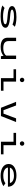

<svg xmlns="http://www.w3.org/2000/svg" viewBox="2739 -3550 822 6340"><g transform="rotate(90 3150.0 -380.0)"><path d="M525.5 11Q406.5 11 308.5 -5.2Q210.5 -21.5 160.5 -48.5L243.5 -120Q278 -99 359.2 -84.2Q440.5 -69.5 529 -69.5Q638.5 -69.5 709.5 -88.8Q780.5 -108 780.5 -145.5Q780.5 -177.5 712 -193.8Q643.5 -210 498 -220Q437 -224.5 390 -231.5Q343 -238.5 302.5 -250.2Q262 -262 236 -278.2Q210 -294.5 195.2 -317.5Q180.5 -340.5 180.5 -370Q180.5 -406 211.2 -434.2Q242 -462.5 294.2 -479Q346.5 -495.5 409.5 -503.8Q472.5 -512 542.5 -512Q665 -512 753.2 -493.2Q841.5 -474.5 863.5 -456.5L785 -380Q766 -397.5 686 -414.2Q606 -431 537 -431Q479 -431 428 -425.8Q377 -420.5 337.2 -405.5Q297.5 -390.5 297.5 -368.5Q297.5 -338.5 353.2 -324.5Q409 -310.5 539.5 -301Q585.5 -298 623 -293.5Q660.5 -289 704 -281.8Q747.5 -274.5 779.8 -263.2Q812 -252 839.8 -236.5Q867.5 -221 882.2 -199Q897 -177 897 -150Q897 -107.5 868 -75.5Q839 -43.5 787 -25Q735 -6.5 669.8 2.2Q604.5 11 525.5 11Z M1522 10Q1475.5 10 1434.5 3.2Q1393.5 -3.5 1354.5 -20Q1315.5 -36.5 1287.5 -61.5Q1259.5 -86.5 1242.5 -126.2Q1225.5 -166 1225.5 -216V-501H1337V-251Q1337 -211 1348.8 -180.2Q1360.5 -149.5 1386.2 -125.8Q1412 -102 1457.5 -89.8Q1503 -77.5 1566.5 -77.5Q1621.5 -77.5 1667.8 -87Q1714 -96.5 1743.2 -111.8Q1772.5 -127 1790.2 -142.8Q1808 -158.5 1816 -174V-501H1928V0H1837L1819.5 -87Q1779 -42 1703 -16Q1627 10 1522 10Z M2671.2 -646.2Q2650 -625 2619.5 -625Q2589 -625 2568 -646.2Q2547 -667.5 2547 -698Q2547 -728.5 2568 -749.8Q2589 -771 2619.5 -771Q2650 -771 2671.2 -749.8Q2692.5 -728.5 2692.5 -698Q2692.5 -667.5 2671.2 -646.2ZM2674 -84.5H2977V0H2561V-415.5H2268V-500H2674Z M3888.5 -500H4009.5L3812 0H3539L3341.5 -500H3462.5L3619 -84.5H3732Z M4771.2 -646.2Q4750 -625 4719.5 -625Q4689 -625 4668 -646.2Q4647 -667.5 4647 -698Q4647 -728.5 4668 -749.8Q4689 -771 4719.5 -771Q4750 -771 4771.2 -749.8Q4792.5 -728.5 4792.5 -698Q4792.5 -667.5 4771.2 -646.2ZM4774 -84.5H5077V0H4661V-415.5H4368V-500H4774Z M6125.5 -83Q6104.5 -67.5 6076 -53.2Q6047.5 -39 6004.8 -23.5Q5962 -8 5903.5 1.5Q5845 11 5780.5 11Q5699 11 5629.5 -6Q5560 -23 5507.5 -55.2Q5455 -87.5 5425 -138.8Q5395 -190 5395 -254.5Q5395 -306 5415.2 -348.8Q5435.5 -391.5 5470.8 -421.2Q5506 -451 5554.8 -471.8Q5603.5 -492.5 5660.2 -502.2Q5717 -512 5780 -512Q5857 -512 5922.8 -494.2Q5988.5 -476.5 6038.8 -442.2Q6089 -408 6117.5 -353.8Q6146 -299.5 6146 -231H5512Q5521.5 -160 5593.2 -118.8Q5665 -77.5 5780.5 -77.5Q5869.5 -77.5 5936 -99.5Q6002.5 -121.5 6030.5 -149ZM5782.5 -430.5Q5680 -430.5 5607.8 -396.5Q5535.5 -362.5 5516.5 -296H6021Q6020 -319 6004.5 -342Q5989 -365 5960.5 -385.2Q5932 -405.5 5885.2 -418Q5838.5 -430.5 5782.5 -430.5Z"/></g></svg>

Font: League Mono Extended
Style: Regular
Weight: 400
Width: 9
Designer: Tyler Finck
Foundry: The League of Moveable Type / Tyler Finck
Version: Version 2.210